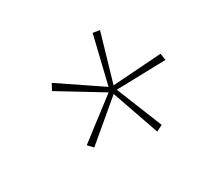

<svg xmlns="http://www.w3.org/2000/svg" viewBox="-93 -851 674 639"><g transform="rotate(-30 244.5 -532.0)"><path d="M346 -336 283 -517 138 -395 120 -414 271 -530 110 -628 123 -652 280 -546 324 -728 350 -724 297 -542 485 -555 489 -529 299 -524 370 -348Z"/></g></svg>

Font: Ysabeau Infant Thin
Style: Italic
Weight: 250
Italic angle: -12°
Designer: Christian Thalmann (Catharsis Fonts)
Version: Version 2.001;gftools[0.9.30]; featfreeze: ss01,ss02,lnum